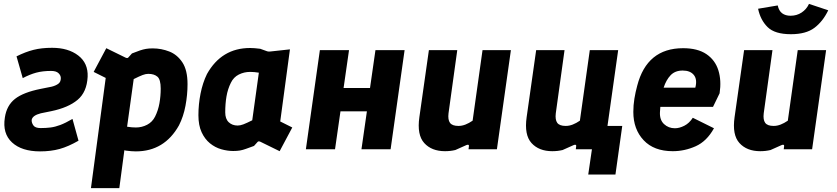

<svg xmlns="http://www.w3.org/2000/svg" viewBox="-20 -768 4305 988"><path d="M186 11Q92 11 42 -35Q-8 -81 5 -163Q14 -225 57 -259Q100 -293 191 -311L246 -322Q266 -327 279.5 -336.5Q293 -346 293 -366Q293 -380 281 -391.5Q269 -403 243 -403Q199 -403 166 -394Q133 -385 97 -366L65 -478Q111 -501 152.5 -511.5Q194 -522 248 -522Q331 -522 382.5 -482.5Q434 -443 431 -373Q427 -294 379 -254Q331 -214 244 -196L190 -185Q147 -174 143 -151Q142 -137 151.5 -123Q161 -109 189 -109Q217 -109 240.5 -112Q264 -115 290.5 -125Q317 -135 353 -156L384 -44Q332 -14 287 -1.5Q242 11 186 11Z M448 200 524 -367 462 -398 527 -520 627 -471Q637 -467 641 -473L659 -493Q684 -503 700.5 -508.5Q717 -514 731.5 -516.5Q746 -519 766 -519Q810 -519 851 -503Q892 -487 918.5 -447Q945 -407 945 -335Q945 -280 934.5 -224Q924 -168 901 -123Q826 11 679 11Q658 11 627 7L620 5L594 200ZM679 -112Q710 -112 737 -126Q764 -140 778 -168Q794 -200 800.5 -237Q807 -274 807 -312Q807 -359 790 -373.5Q773 -388 743 -388Q730 -388 714 -382Q698 -376 668 -361L634 -116Q658 -112 679 -112Z M1180 9Q1150 9 1118.5 0Q1087 -9 1060.5 -30.5Q1034 -52 1017.5 -87.5Q1001 -123 1001 -175Q1001 -231 1012 -286.5Q1023 -342 1045 -387Q1120 -521 1267 -521Q1288 -521 1319 -517L1355 -504Q1361 -502 1371 -503L1472 -514L1422 -143L1484 -112L1419 10L1319 -39Q1309 -43 1305 -37L1287 -17Q1262 -8 1245.5 -2Q1229 4 1214.5 6.5Q1200 9 1180 9ZM1203 -122Q1216 -122 1232 -128Q1248 -134 1278 -149L1312 -394Q1288 -398 1267 -398Q1236 -398 1209 -384.5Q1182 -371 1168 -342Q1152 -310 1145.5 -272Q1139 -234 1139 -190Q1139 -156 1157 -139Q1175 -122 1203 -122Z M1554 0 1626 -510H1776L1748 -315H1884L1912 -510H2062L1990 0H1840L1868 -195H1732L1704 0Z M2270 10Q2201 10 2163 -32Q2125 -74 2138 -165L2187 -510H2333L2288 -185Q2284 -152 2295.5 -136Q2307 -120 2339 -120Q2357 -120 2375 -127Q2393 -134 2412 -147L2463 -510H2609L2537 0H2391L2393 -16Q2394 -22 2389.5 -23Q2385 -24 2379 -21Q2365 -15 2351 -8.5Q2337 -2 2323 4Q2298 10 2270 10Z M2822 10Q2753 10 2715 -32Q2677 -74 2690 -165L2739 -510H2885L2840 -185Q2836 -152 2847.5 -136Q2859 -120 2891 -120Q2909 -120 2927 -127Q2945 -134 2964 -147L3015 -510H3161L3106 -120H3182L3147 130H3007L3026 0H2943L2945 -16Q2946 -22 2941.5 -23Q2937 -24 2931 -21Q2917 -15 2903 -8.5Q2889 -2 2875 4Q2850 10 2822 10Z M3442 10Q3345 10 3292 -46.5Q3239 -103 3239 -192Q3239 -227 3244.5 -260.5Q3250 -294 3259 -327Q3309 -520 3495 -520Q3570 -520 3615 -489.5Q3660 -459 3676.5 -406.5Q3693 -354 3683 -288L3649 -218H3378Q3377 -205 3376 -191Q3374 -151 3397 -129.5Q3420 -108 3453 -108Q3476 -108 3501.5 -121Q3527 -134 3545 -162L3654 -108Q3617 -41 3560 -15.5Q3503 10 3442 10ZM3493 -405Q3454 -405 3431 -381Q3408 -357 3395 -317H3558Q3569 -359 3550.5 -382Q3532 -405 3493 -405Z M3892 10Q3823 10 3785 -32Q3747 -74 3760 -165L3809 -510H3955L3910 -185Q3906 -152 3917.5 -136Q3929 -120 3961 -120Q3979 -120 3997 -127Q4015 -134 4034 -147L4085 -510H4231L4159 0H4013L4015 -16Q4016 -22 4011.5 -23Q4007 -24 4001 -21Q3987 -15 3973 -8.5Q3959 -2 3945 4Q3920 10 3892 10ZM4050 -592Q3967 -592 3930 -628.5Q3893 -665 3881 -723L3982 -740Q3988 -712 4005 -699.5Q4022 -687 4048 -687Q4080 -687 4105 -703.5Q4130 -720 4143 -748L4242 -715Q4214 -657 4170.5 -624.5Q4127 -592 4050 -592Z"/></svg>

Font: Finlandica
Style: Bold Italic
Weight: 700
Italic angle: -8°
Designer: Niklas Ekholm, Juho Hiilivirta, Jaakko Suomalainen
Foundry: Helsinki Type Studio
Version: Version 1.064; ttfautohint (v1.8.4.7-5d5b)